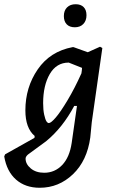

<svg xmlns="http://www.w3.org/2000/svg" viewBox="-76 -690 546 908"><path d="M282 -670Q306 -670 319.5 -656.5Q333 -643 333 -618Q333 -592 318 -576.5Q303 -561 278 -561Q253 -561 239.5 -575Q226 -589 226 -614Q226 -640 241 -655Q256 -670 282 -670ZM272 -467 339 -443 397 -469 408 -463 358 -112 351 -40Q336 70 269 134Q202 198 112 198Q44 198 0 159.5Q-44 121 -56 50L-52 40L87 -38L88 -47Q44 -84 44 -168Q44 -277 102.5 -362Q161 -447 267 -467ZM128 -202Q128 -170 133 -147.5Q138 -125 143.5 -116.5Q149 -108 155 -108Q165 -108 187.5 -134Q210 -160 243.5 -216Q277 -272 309 -343L311 -357L312 -369L249 -394Q191 -394 159.5 -340Q128 -286 128 -202ZM133 127Q183 127 218 90.5Q253 54 263 -14L288 -189H275Q220 -86 142 -22L56 41Q45 51 45 60Q45 86 69.5 106.5Q94 127 133 127Z"/></svg>

Font: Alegreya Sans Medium
Style: Italic
Weight: 500
Italic angle: -7°
Designer: Juan Pablo del Peral
Foundry: Huerta Tipografica
Version: Version 2.007